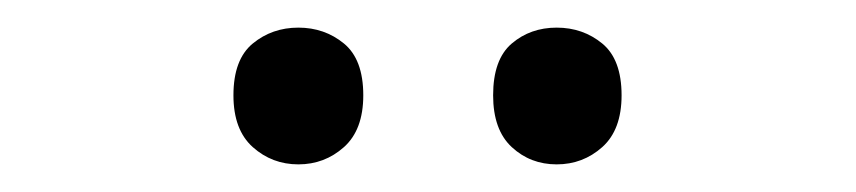

<svg xmlns="http://www.w3.org/2000/svg" viewBox="-20 -750 620 139"><path d="M149 -681Q149 -707 163 -718.5Q177 -730 196 -730Q215 -730 229 -718.5Q243 -707 243 -681Q243 -656 229 -643.5Q215 -631 196 -631Q177 -631 163 -643.5Q149 -656 149 -681ZM337 -681Q337 -707 350.5 -718.5Q364 -730 383 -730Q402 -730 416 -718.5Q430 -707 430 -681Q430 -656 416 -643.5Q402 -631 383 -631Q364 -631 350.5 -643.5Q337 -656 337 -681Z"/></svg>

Font: Noto Sans Tifinagh Rhissa Ixa
Style: Regular
Weight: 400
Designer: JamraPatel
Foundry: JamraPatel LLC
Version: Version 2.006; ttfautohint (v1.8.4.7-5d5b)